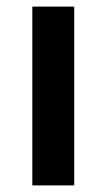

<svg xmlns="http://www.w3.org/2000/svg" viewBox="-20 -562 323 582"><path d="M205 0H78V-542H205Z"/></svg>

Font: Noto Sans Symbols SemiBold
Style: Regular
Weight: 600
Version: Version 2.002